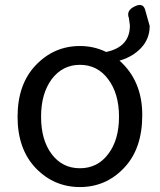

<svg xmlns="http://www.w3.org/2000/svg" viewBox="-20 -743 646 776"><path d="M124 -64Q51 -141 51 -271Q51 -402 124 -479Q198 -557 303 -557Q360 -557 409 -533Q505 -553 505 -640L501 -670Q489 -700 524 -717Q559 -734 567 -702L585 -638Q585 -586 550 -549Q516 -513 463 -498Q555 -416 555 -278Q555 -141 481 -64Q408 13 303 13Q198 13 124 -64ZM417 -120Q461 -177 461 -271Q461 -365 417 -423Q374 -481 303 -481Q233 -481 189 -423Q146 -365 146 -271Q146 -177 189 -120Q232 -63 303 -63Q374 -63 417 -120Z"/></svg>

Font: Swei Gothic CJK TC Regular
Style: Regular
Weight: 400
Version: Version 2.129